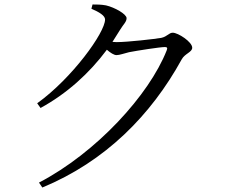

<svg xmlns="http://www.w3.org/2000/svg" viewBox="-20 -791 1040 857"><path d="M154 24 169 46C451 -71 654 -277 791 -526C805 -552 838 -558 838 -578C838 -604 775 -645 751 -645C734 -645 727 -628 700 -622C672 -617 549 -603 501 -603L482 -604L516 -658C531 -683 545 -693 545 -710C545 -728 492 -758 453 -767C431 -771 411 -771 393 -771L388 -752C423 -737 449 -721 449 -704C449 -646 302 -442 146 -330L161 -309C278 -373 378 -463 457 -569C473 -555 489 -545 500 -545C514 -545 535 -553 556 -558C592 -565 694 -581 716 -581C725 -581 729 -578 724 -566C646 -368 411 -110 154 24Z"/></svg>

Font: Harano Aji Mincho KR
Style: Regular
Weight: 400
Foundry: Masamichi Hosoda
Version: HaranoAjiMinchoKR-Regular version 20230610;ttx 4.39.4